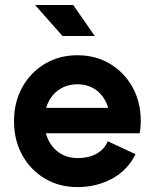

<svg xmlns="http://www.w3.org/2000/svg" viewBox="-20 -743 625 775"><path d="M85.4 -307.6V-205.1H412.6L503.4 -307.6ZM414.8 -172.9Q402.6 -141.4 371 -123.2Q339.4 -105 292.5 -105Q262.2 -105 237.7 -116.1Q213.1 -127.2 195.4 -147.5Q177.7 -167.7 168.2 -194.8Q158.7 -221.9 158.7 -253.9Q158.7 -286.6 168.2 -313.8Q177.7 -341.1 195.4 -361.1Q213.1 -381.1 237.8 -392Q262.5 -402.8 292.5 -402.8Q322.5 -402.8 346.8 -392Q371.1 -381.1 388.3 -361.1Q405.5 -341.1 414.7 -313.8Q423.8 -286.6 423.8 -253.9Q423.8 -240.7 419.9 -228.5Q416 -216.3 412.6 -205.1H544.2Q545.9 -217 547.1 -229.2Q548.3 -241.5 548.3 -253.9Q548.3 -331.1 514.9 -391.1Q481.4 -451.2 423.7 -485.6Q366 -520 292.5 -520Q219.2 -520 161.4 -485.6Q103.5 -451.2 70.1 -391.1Q36.6 -331.1 36.6 -253.9Q36.6 -176.8 69.9 -116.7Q103.3 -56.6 161.3 -22.2Q219.2 12.2 292.5 12.2Q369.6 12.2 432.4 -21.7Q495.1 -55.7 527.1 -120.6ZM232.2 -597.7H362.5L275.6 -722.7H121.8Z"/></svg>

Font: Giphurs
Style: Regular
Weight: 400
Version: Version 2.010